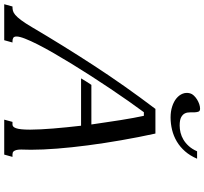

<svg xmlns="http://www.w3.org/2000/svg" viewBox="-174 -918 967 909"><g transform="rotate(90 309.5 -463.5)"><path d="M370.6 -715.8H487.3Q504.9 -635.3 519 -553.7Q533.2 -472.2 543.2 -395.5Q553.2 -318.8 558.6 -250.2Q564 -181.6 564 -127Q564 -114.3 563.5 -102.5Q563 -90.8 563 -80.1Q563 -65.9 565.2 -57.9Q567.4 -49.8 570.6 -45.7Q573.7 -41.5 577.9 -40.3Q582 -39.1 585.9 -39.1H597.7L586.9 0H421.4L432.1 -39.1H444.8Q449.7 -39.1 454.1 -42.7Q458.5 -46.4 461.9 -55.7Q465.3 -64.9 467 -81.1Q468.8 -97.2 468.8 -122.6Q468.8 -145.5 467.3 -173.1Q465.8 -200.7 463.4 -231.7Q460.9 -262.7 457.5 -296.1Q454.1 -329.6 450.2 -363.8H226.1Q233.4 -376.5 241 -388.4Q248.5 -400.4 256.8 -412.6H444.3Q439 -448.2 433.8 -483.4Q428.7 -518.6 423.6 -550.8Q418.5 -583 413.3 -611.1Q408.2 -639.2 403.3 -661.1H386.2Q361.8 -628.4 333.5 -587.9Q305.2 -547.4 275.4 -503.2Q245.6 -459 215.8 -412.6Q186 -366.2 158.4 -321.3Q130.9 -276.4 106.9 -234.9Q83 -193.4 65.4 -158.7Q47.9 -124 37.8 -98.1Q27.8 -72.3 27.8 -58.6Q27.8 -46.9 33.9 -43Q40 -39.1 50.3 -39.1H56.2L45.4 0H-125L-114.3 -39.1H-111.8Q-102.5 -39.1 -93.8 -41.3Q-85 -43.5 -74.2 -52.5Q-63.5 -61.5 -49.6 -80.1Q-35.6 -98.6 -16.6 -130.9Q68.4 -275.4 164.3 -422.9Q260.3 -570.3 370.6 -715.8ZM606.4 -913.1Q592.3 -879.9 571.5 -856.2Q550.8 -832.5 524.9 -817.1Q499 -801.8 470 -794.7Q440.9 -787.6 411.1 -787.6Q382.3 -787.6 359.1 -795.2Q335.9 -802.7 320.6 -815.4Q305.2 -828.1 298.6 -844.7Q292 -861.3 296.9 -879.9Q299.3 -889.2 307.4 -897.7Q315.4 -906.2 325.9 -912.8Q336.4 -919.4 347.9 -923.3Q359.4 -927.2 369.1 -927.2Q380.4 -927.2 383.3 -920.2Q386.2 -913.1 386.7 -902.3Q387.2 -891.6 387 -878.9Q386.7 -866.2 391.8 -855.5Q397 -844.7 410.2 -837.6Q423.3 -830.6 449.7 -830.6Q465.8 -830.6 482.9 -834.7Q500 -838.9 516.1 -848.4Q532.2 -857.9 546.6 -873.8Q561 -889.6 571.3 -913.1Z"/></g></svg>

Font: Arian Grqi
Style: Italic
Weight: 400
Italic angle: -15°
Designer: Ruben Hakobyan (Tarumian)
Foundry: Ruben Hakobyan (Tarumian)
Version: Version 1.002